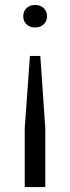

<svg xmlns="http://www.w3.org/2000/svg" viewBox="-20 -552 284 776"><path d="M143 -326 163 -34V204H80V-34L101 -326ZM170 -486Q170 -466 156.5 -453.5Q143 -441 122 -441Q101 -441 87.5 -453.5Q74 -466 74 -486Q74 -507 87.5 -519.5Q101 -532 122 -532Q143 -532 156.5 -519.5Q170 -507 170 -486Z"/></svg>

Font: Mona Sans
Style: Regular
Weight: 400
Designer: Deni Anggara
Foundry: GitHub
Version: Version 2.000;Glyphs 3.2.3 (3260)